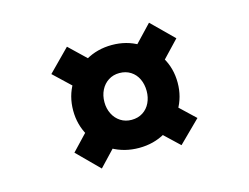

<svg xmlns="http://www.w3.org/2000/svg" viewBox="-72 -653 900 694"><g transform="rotate(-15 378.0 -306.5)"><path d="M381 -111Q326 -111 281 -136.5Q236 -162 210.5 -206Q185 -250 185 -303Q185 -357 211 -400.5Q237 -444 281.5 -470Q326 -496 381 -496Q436 -496 480 -470Q524 -444 550 -400.5Q576 -357 576 -303Q576 -250 550 -206Q524 -162 480 -136.5Q436 -111 381 -111ZM231 -74 150 -155 240 -250 320 -168ZM236 -363 143 -451 223 -532 317 -442ZM381 -216Q405 -216 423 -227.5Q441 -239 450.5 -259Q460 -279 460 -303Q460 -328 450.5 -348Q441 -368 423 -379.5Q405 -391 381 -391Q358 -391 340 -379.5Q322 -368 312 -348Q302 -328 302 -303Q302 -279 312 -259Q322 -239 340 -227.5Q358 -216 381 -216ZM531 -81 437 -170 517 -251 612 -161ZM521 -362 440 -442 532 -539 613 -459Z"/></g></svg>

Font: Lexend Peta Medium
Style: Regular
Weight: 500
Designer: Bonnie Shaver-Troup, Thomas Jockin
Foundry: Lexend
Version: Version 1.007